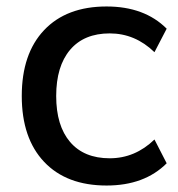

<svg xmlns="http://www.w3.org/2000/svg" viewBox="-20 -569 556 599"><path d="M312.5 9.8Q187.5 9.8 117.7 -64Q47.9 -137.7 47.9 -269.5Q47.9 -401.4 117.7 -475.1Q187.5 -548.8 312.5 -548.8Q430.7 -548.8 500 -479.5L461.9 -406.2Q401.4 -464.8 322.3 -464.8Q242.2 -464.8 198.7 -413.6Q155.3 -362.3 155.3 -269.5Q155.3 -176.8 198.7 -126Q242.2 -75.2 322.3 -75.2Q401.4 -75.2 461.9 -133.8L500 -59.6Q430.7 9.8 312.5 9.8Z"/></svg>

Font: Min Sans Medium
Style: Regular
Weight: 500
Designer: Jinseong-Kim, NotoSansCJK, Nunito
Foundry: Jinseong-Kim
Version: Version 1.400;Glyphs 3.1.2 (3151)